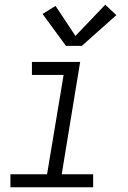

<svg xmlns="http://www.w3.org/2000/svg" viewBox="-20 -792 540 812"><path d="M24 0V-55H179L249 -475H115V-530H319L241 -55H374V0ZM259 -598 160 -733 215 -767 299 -640 425 -772 472 -728 326 -598Z"/></svg>

Font: Iosevka Slab Light Oblique
Style: Regular
Weight: 300
Italic angle: -9°
Monospace: yes
Designer: Belleve Invis
Foundry: Belleve Invis
Version: Version 11.1.1; ttfautohint (v1.8.3)